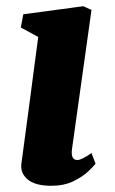

<svg xmlns="http://www.w3.org/2000/svg" viewBox="-20 -588 370 618"><path d="M144.5 10Q93.5 10 69 -10.5Q44.5 -31 49 -62.5Q57 -120.5 70.8 -224.8Q84.5 -329 103 -469L47 -499.5L55 -542L248 -568L274.5 -556L212 -110Q206.5 -73 229 -73Q243 -73 274.5 -95.5L287.5 -61Q282 -53.5 264.2 -36.5Q246.5 -19.5 216.5 -4.8Q186.5 10 144.5 10Z"/></svg>

Font: Merriweather Black
Style: Italic
Weight: 900
Italic angle: -7.8°
Designer: Eben Sorkin
Foundry: Eben Sorkin
Version: Version 2.200;gftools[0.9.31]